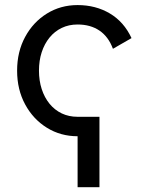

<svg xmlns="http://www.w3.org/2000/svg" viewBox="-20 -538 598 772"><path d="M379.9 -68.4H292V214.8H379.9ZM292 9.8V-68.4Q256.8 -68.4 228.3 -82Q199.7 -95.7 179.2 -120.8Q158.7 -146 147.7 -179.9Q136.7 -213.9 136.7 -253.9Q136.7 -294.4 147.7 -328.1Q158.7 -361.8 179.2 -387Q199.7 -412.1 228.3 -425.8Q256.8 -439.5 292 -439.5Q343.8 -439.5 379.9 -415Q416 -390.6 434.1 -341.8L508.8 -384.8Q478.5 -450.2 421.6 -483.9Q364.7 -517.6 292 -517.6Q223.6 -517.6 168.5 -483.4Q113.3 -449.2 81.1 -389.6Q48.8 -330.1 48.8 -253.9Q48.8 -177.7 81.1 -118.2Q113.3 -58.6 168.5 -24.4Q223.6 9.8 292 9.8Z"/></svg>

Font: Giphurs SC
Style: Regular
Weight: 400
Version: Version 0.920